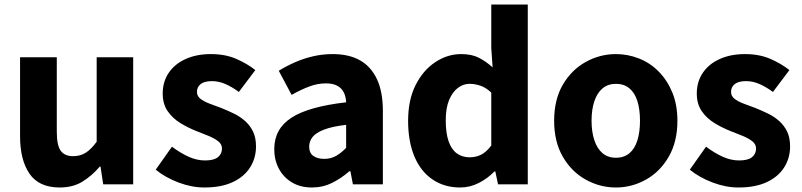

<svg xmlns="http://www.w3.org/2000/svg" viewBox="-20 -818 3558 852"><path d="M245 14Q153 14 111 -47Q69 -108 69 -214V-564H232V-234Q232 -173 249.5 -149Q267 -125 304 -125Q336 -125 360 -140Q384 -155 409 -189V-564H571V0H438L426 -79H423Q387 -37 345 -11.5Q303 14 245 14Z M887 14Q831 14 772.5 -8Q714 -30 671 -65L743 -167Q782 -138 818 -122Q854 -106 890 -106Q929 -106 947 -120.5Q965 -135 965 -159Q965 -178 948.5 -191Q932 -204 905.5 -215Q879 -226 850 -237Q815 -251 781 -271.5Q747 -292 724.5 -324Q702 -356 702 -403Q702 -455 728.5 -494.5Q755 -534 803.5 -556Q852 -578 916 -578Q980 -578 1029 -556.5Q1078 -535 1113 -507L1040 -410Q1010 -432 980.5 -445Q951 -458 921 -458Q887 -458 870.5 -445Q854 -432 854 -410Q854 -392 869 -380Q884 -368 909 -358.5Q934 -349 964 -338Q991 -327 1018 -314Q1045 -301 1067.5 -281Q1090 -261 1103 -234Q1116 -207 1116 -168Q1116 -117 1090 -75.5Q1064 -34 1013 -10Q962 14 887 14Z M1364 14Q1313 14 1275.5 -8.5Q1238 -31 1217.5 -69.5Q1197 -108 1197 -156Q1197 -246 1273 -295.5Q1349 -345 1516 -364Q1515 -389 1505.5 -408Q1496 -427 1476.5 -437.5Q1457 -448 1426 -448Q1389 -448 1352 -434Q1315 -420 1274 -397L1217 -504Q1253 -526 1291 -542.5Q1329 -559 1370.5 -568.5Q1412 -578 1456 -578Q1529 -578 1578 -550Q1627 -522 1653 -466Q1679 -410 1679 -325V0H1546L1535 -58H1530Q1495 -27 1453.5 -6.5Q1412 14 1364 14ZM1419 -113Q1448 -113 1471 -126Q1494 -139 1516 -162V-264Q1455 -257 1418.5 -243Q1382 -229 1367 -210Q1352 -191 1352 -168Q1352 -139 1370.5 -126Q1389 -113 1419 -113Z M2022 14Q1952 14 1899.5 -21.5Q1847 -57 1819 -123.5Q1791 -190 1791 -282Q1791 -375 1824.5 -441Q1858 -507 1912 -542.5Q1966 -578 2026 -578Q2073 -578 2104.5 -562Q2136 -546 2166 -519L2160 -605V-798H2322V0H2190L2178 -57H2174Q2144 -26 2104.5 -6Q2065 14 2022 14ZM2064 -120Q2092 -120 2115 -131.5Q2138 -143 2160 -172V-407Q2137 -429 2112.5 -437.5Q2088 -446 2063 -446Q2036 -446 2012 -428Q1988 -410 1973 -374.5Q1958 -339 1958 -284Q1958 -228 1970.5 -191.5Q1983 -155 2007 -137.5Q2031 -120 2064 -120Z M2713 14Q2642 14 2579 -21Q2516 -56 2477.5 -122.5Q2439 -189 2439 -282Q2439 -376 2477.5 -442Q2516 -508 2579 -543Q2642 -578 2713 -578Q2766 -578 2815.5 -558.5Q2865 -539 2903 -500.5Q2941 -462 2963.5 -407.5Q2986 -353 2986 -282Q2986 -189 2947.5 -122.5Q2909 -56 2846.5 -21Q2784 14 2713 14ZM2713 -118Q2749 -118 2773 -138Q2797 -158 2808.5 -195.5Q2820 -233 2820 -282Q2820 -332 2808.5 -369Q2797 -406 2773 -426Q2749 -446 2713 -446Q2678 -446 2654 -426Q2630 -406 2617.5 -369Q2605 -332 2605 -282Q2605 -233 2617.5 -195.5Q2630 -158 2654 -138Q2678 -118 2713 -118Z M3257 14Q3201 14 3142.5 -8Q3084 -30 3041 -65L3113 -167Q3152 -138 3188 -122Q3224 -106 3260 -106Q3299 -106 3317 -120.5Q3335 -135 3335 -159Q3335 -178 3318.5 -191Q3302 -204 3275.5 -215Q3249 -226 3220 -237Q3185 -251 3151 -271.5Q3117 -292 3094.5 -324Q3072 -356 3072 -403Q3072 -455 3098.5 -494.5Q3125 -534 3173.5 -556Q3222 -578 3286 -578Q3350 -578 3399 -556.5Q3448 -535 3483 -507L3410 -410Q3380 -432 3350.5 -445Q3321 -458 3291 -458Q3257 -458 3240.5 -445Q3224 -432 3224 -410Q3224 -392 3239 -380Q3254 -368 3279 -358.5Q3304 -349 3334 -338Q3361 -327 3388 -314Q3415 -301 3437.5 -281Q3460 -261 3473 -234Q3486 -207 3486 -168Q3486 -117 3460 -75.5Q3434 -34 3383 -10Q3332 14 3257 14Z"/></svg>

Font: Noto Sans TC ExtraBold
Style: Regular
Weight: 800
Designer: Ryoko NISHIZUKA  (kana, bopomofo & ideographs); Paul D. Hunt (Latin, Greek & Cyrillic); Sandoll Communications , Soo-you
Foundry: Adobe
Version: Version 2.004-H2;hotconv 1.0.118;makeotfexe 2.5.65603